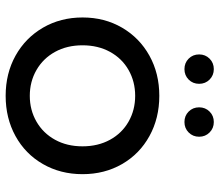

<svg xmlns="http://www.w3.org/2000/svg" viewBox="-68 -698 773 676"><g transform="rotate(90 318.0 -360.5)"><path d="M42 -265.2Q42 -342.6 77.9 -404.2Q113.9 -465.9 176.5 -500.6Q239.1 -535.4 317.9 -535.4Q396.6 -535.4 459.5 -500.7Q522.5 -466 558.1 -404.4Q593.7 -342.7 593.7 -265Q593.7 -187.5 558.1 -125.6Q522.5 -63.6 459.5 -29Q396.6 5.6 317.9 5.6Q239.1 5.6 176.5 -29.2Q113.9 -64 77.9 -125.9Q42 -187.8 42 -265.2ZM495.7 -265Q495.7 -319.6 472.6 -361.8Q449.5 -404 408.7 -427.2Q367.9 -450.4 317.9 -450.4Q267.8 -450.4 227 -427.2Q186.2 -404 163.1 -361.8Q140 -319.6 140 -265Q140 -210.4 163.1 -168.4Q186.2 -126.4 227 -102.9Q267.8 -79.4 317.9 -79.4Q367.9 -79.4 408.7 -102.9Q449.5 -126.4 472.6 -168.4Q495.7 -210.4 495.7 -265ZM358.4 -675.6Q358.4 -697.5 373.3 -712.4Q388.1 -727.3 410.1 -727.3Q432 -727.3 446.9 -712.4Q461.9 -697.5 461.9 -675.6Q461.9 -653.6 446.9 -638.7Q432 -623.9 410.1 -623.9Q388.1 -623.9 373.3 -638.7Q358.4 -653.6 358.4 -675.6ZM172.1 -675.6Q172.1 -697.5 187 -712.4Q201.9 -727.3 223.9 -727.3Q245.7 -727.3 260.7 -712.4Q275.6 -697.5 275.6 -675.6Q275.6 -653.6 260.7 -638.7Q245.7 -623.9 223.9 -623.9Q201.9 -623.9 187 -638.7Q172.1 -653.6 172.1 -675.6Z"/></g></svg>

Font: iiserrat Thin
Style: Regular
Weight: 100
Designer: Akira Ohta
Foundry: Akira Ohta
Version: Version 1.200;Glyphs 3.3.1 (3343)